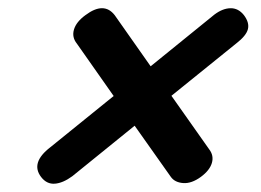

<svg xmlns="http://www.w3.org/2000/svg" viewBox="-20 -572 627 462"><path d="M79 -146Q52.5 -180.5 101.5 -218L253.5 -341L165 -467Q152.5 -482.5 158 -501Q163.5 -519.5 185.5 -535.5Q230 -569 256 -535.5L342.5 -412.5L496 -537Q516 -552 534.8 -552.2Q553.5 -552.5 567 -535.5Q580.5 -517.5 576.5 -501.8Q572.5 -486 548.5 -467.5L392.5 -341.5L483.5 -212.5Q495 -197.5 489.8 -179.8Q484.5 -162 463.5 -146.5Q441 -130 420.8 -131.5Q400.5 -133 391 -146.5L304 -269.5L154 -148Q131.5 -131.5 112 -130Q92.5 -128.5 79 -146Z"/></svg>

Font: Fraunces 9pt S050 Black
Style: Italic
Weight: 900
Italic angle: -16°
Version: Version 1.000; ttfautohint (v1.8.3)